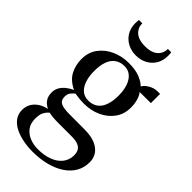

<svg xmlns="http://www.w3.org/2000/svg" viewBox="-302 -820 1131 1131"><g transform="rotate(45 264.0 -254.0)"><path d="M230 242.5Q190.5 242.5 151.8 235Q113 227.5 81.8 212Q50.5 196.5 31.8 171.5Q13 146.5 13 111.5Q13 82.5 26.2 59.8Q39.5 37 63.2 21.5Q87 6 117 0Q92 -12 77.8 -32.2Q63.5 -52.5 63.5 -84Q63.5 -109 75.2 -128.8Q87 -148.5 106 -163.2Q125 -178 146.5 -187.5Q91.5 -214 70 -256Q48.5 -298 48.5 -347.5Q48.5 -404 78.8 -444.5Q109 -485 157.8 -506.8Q206.5 -528.5 262 -528.5Q319 -528.5 354.5 -514.2Q390 -500 409.5 -480Q421 -500 447 -514.8Q473 -529.5 499 -529.5H521.5V-453L428.5 -452.5Q436.5 -443.5 443 -428.2Q449.5 -413 453.5 -393.8Q457.5 -374.5 457.5 -352.5Q457.5 -296.5 428.2 -256Q399 -215.5 350.8 -193.5Q302.5 -171.5 245.5 -171.5Q226 -171.5 205.2 -173.5Q184.5 -175.5 168 -178.5Q157.5 -170.5 146.2 -157Q135 -143.5 135 -120Q135 -90 156.5 -78.8Q178 -67.5 227 -67.5L356.5 -67Q409 -67 443.8 -52.2Q478.5 -37.5 496 -11.8Q513.5 14 513.5 47.5Q513.5 93 492.8 129Q472 165 434 190.2Q396 215.5 344.2 229Q292.5 242.5 230 242.5ZM242 210Q296.5 210 336.5 194.2Q376.5 178.5 398 150Q419.5 121.5 419.5 84.5Q419.5 63.5 412 48.2Q404.5 33 384.8 24.2Q365 15.5 329 15.5H221.5Q195.5 15.5 174.8 13.8Q154 12 140 8.5Q125.5 20 114.8 38.8Q104 57.5 104 94Q104 133.5 123.2 159Q142.5 184.5 173.8 197.2Q205 210 242 210ZM249.5 -202.5Q301.5 -202.5 328.8 -240.2Q356 -278 356 -350.5Q356 -395 344.2 -428Q332.5 -461 310.8 -479.2Q289 -497.5 258.5 -497.5Q225 -497.5 201 -481.5Q177 -465.5 164.2 -433Q151.5 -400.5 151.5 -351Q151.5 -307.5 162.5 -274Q173.5 -240.5 195.2 -221.5Q217 -202.5 249.5 -202.5ZM260 -588.5Q222 -588.5 191 -604.8Q160 -621 141.8 -650.8Q123.5 -680.5 123.5 -721Q123.5 -729 124 -735.5Q124.5 -742 125.5 -749.5H153.5Q153.5 -745 154 -739.5Q154.5 -734 155.5 -729Q160.5 -710 173 -695.5Q185.5 -681 207.2 -673Q229 -665 260 -665Q292 -665 313.2 -673Q334.5 -681 347.2 -695.5Q360 -710 364.5 -729Q366 -734 366.2 -739.5Q366.5 -745 366.5 -749.5H394.5Q395.5 -742 396 -735.5Q396.5 -729 396.5 -721Q396.5 -680.5 378.2 -650.8Q360 -621 329 -604.8Q298 -588.5 260 -588.5Z"/></g></svg>

Font: Merriweather 120pt
Style: Regular
Weight: 400
Version: Version 2.100